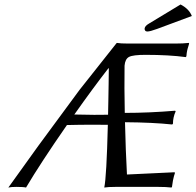

<svg xmlns="http://www.w3.org/2000/svg" viewBox="-20 -841 883 864"><path d="M792.5 -820.8Q830.6 -801.3 843.3 -769L687 -710.9Q655.3 -699.2 642.6 -699.2Q636.2 -699.2 633.1 -703.6Q629.9 -708 630.9 -713.9Q633.3 -725.1 650.4 -734.9ZM281.2 -278.3Q163.6 -108.9 97.2 2.9Q85.9 0 53.2 0Q30.3 0 17.6 2.9L152.3 -184.6L337.9 -436.5L503.4 -645.5L505.9 -647.9Q522 -645 556.2 -645H769Q804.7 -645 829.6 -647.9L831.1 -645L827.6 -632.8Q825.7 -626 824.2 -621.6Q822.8 -617.2 822.3 -613.8Q819.8 -602.5 818.8 -587.9L815.9 -584Q740.7 -594.2 635.3 -594.2Q578.6 -594.2 560.8 -585Q543 -575.7 540.5 -545.4Q539.1 -445.3 541.5 -333Q650.9 -333 768.1 -342.8L770.5 -339.8Q764.2 -326.2 761.2 -312Q758.3 -298.8 758.3 -284.2L754.9 -280.8Q668.5 -290 542.5 -291Q545.4 -163.6 551.3 -55.7L766.1 -65.9L767.1 -62Q762.7 -50.3 758.3 -28.8Q756.8 -22 753.9 0L751.5 2.9Q728 0 691.9 0H555.2H553.7H500Q466.8 0 449.2 2.9Q459.5 -44.9 465.3 -279.3Q443.4 -279.8 399.4 -279.8Q337.9 -279.8 281.2 -278.3ZM466.3 -324.7Q466.8 -344.2 467.5 -384.3Q468.3 -424.3 468.8 -461.4L469.7 -533.7H467.8Q400.4 -447.3 314.5 -325.7Q402.3 -324.2 403.8 -324.2Q444.3 -324.2 466.3 -324.7Z"/></svg>

Font: Linux Biolinum G
Style: Italic
Weight: 400
Italic angle: -12°
Designer: Philipp H. Poll
Foundry: Philipp H. Poll
Version: Version 0.5.1